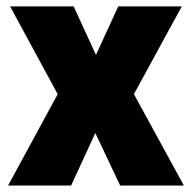

<svg xmlns="http://www.w3.org/2000/svg" viewBox="-20 -573 593 593"><path d="M158.2 -282.2 11.2 -553.2H207.5L276.4 -403.3L345.2 -553.2H541.5L393.6 -282.2L547.9 0H351.1L274.4 -162.1L199.7 0H4.9Z"/></svg>

Font: Open Sans SemiCondensed ExtraBold
Style: Regular
Weight: 800
Width: 4
Designer: Monotype Design Team
Foundry: Monotype Imaging Inc.
Version: Version 3.000